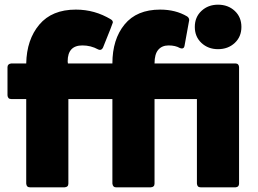

<svg xmlns="http://www.w3.org/2000/svg" viewBox="-20 -800 1100 820"><path d="M911 -590Q869 -590 840.5 -616.5Q812 -643 812 -685Q812 -727 840.5 -753.5Q869 -780 911 -780Q954 -780 982.5 -753.5Q1011 -727 1011 -685Q1011 -643 982.5 -616.5Q954 -590 911 -590ZM986 0H837Q822 0 821 -16V-377H640V-16Q640 -1 624 0H475Q462 0 460 -16V-377H272V-16Q272 -1 256 0H108Q93 0 92 -16V-377H28Q13 -377 12 -393V-513Q12 -527 28 -529H92Q94 -631 148 -695Q202 -759 304 -759Q385 -759 454 -717Q462 -712 462 -704Q462 -701 420 -597Q415 -587 407 -587Q403 -587 399 -589Q368 -606 332 -606Q269 -606 269 -538L270 -529H460Q460 -632 512 -695.5Q564 -759 664 -759Q730 -759 779 -730Q788 -724 788 -714L768 -604Q766 -593 757 -593Q753 -593 748 -595Q729 -606 700 -606Q672 -606 656 -587.5Q640 -569 640 -529H986Q993 -529 997 -524.5Q1001 -520 1001 -513V-16Q1001 -1 986 0Z"/></svg>

Font: YamahaIndonesia935. App XBold
Style: Regular
Weight: 800
Designer: Dalton Maag Ltd
Foundry: Dalton Maag Ltd
Version: Version 1.002; January 01, 2024; Regular/Italic